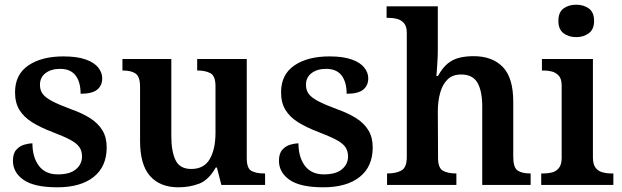

<svg xmlns="http://www.w3.org/2000/svg" viewBox="-20 -787 2645 817"><path d="M224 10Q126 10 80.5 -21.5Q35 -53 35 -103Q35 -134 49.5 -150Q64 -166 83.5 -171.5Q103 -177 118 -177Q118 -118 145.5 -81.5Q173 -45 226 -45Q278 -45 303.5 -67Q329 -89 329 -121Q329 -144 318 -160.5Q307 -177 280 -191.5Q253 -206 206 -224Q153 -244 117 -266.5Q81 -289 62.5 -319.5Q44 -350 44 -394Q44 -470 100.5 -508.5Q157 -547 250 -547Q308 -547 344.5 -534Q381 -521 398 -499.5Q415 -478 415 -454Q415 -423 393.5 -405.5Q372 -388 323 -388Q323 -438 301.5 -466Q280 -494 236 -494Q198 -494 174 -476Q150 -458 150 -426Q150 -403 162 -387Q174 -371 203 -356Q232 -341 283 -322Q331 -305 364.5 -283.5Q398 -262 416 -232Q434 -202 434 -160Q434 -78 378.5 -34Q323 10 224 10Z M739 10Q661 10 618.5 -38Q576 -86 576 -187V-417Q576 -461 557 -474Q538 -487 503 -487H501V-536H709V-208Q709 -143 727 -105.5Q745 -68 794 -68Q848 -68 872.5 -110Q897 -152 897 -223V-420Q897 -465 874.5 -476Q852 -487 822 -487H819V-536H1030V-114Q1030 -70 1050.5 -59.5Q1071 -49 1102 -49H1108V0H922L903 -74H898Q868 -21 827.5 -5.5Q787 10 739 10Z M1356 10Q1258 10 1212.5 -21.5Q1167 -53 1167 -103Q1167 -134 1181.5 -150Q1196 -166 1215.5 -171.5Q1235 -177 1250 -177Q1250 -118 1277.5 -81.5Q1305 -45 1358 -45Q1410 -45 1435.5 -67Q1461 -89 1461 -121Q1461 -144 1450 -160.5Q1439 -177 1412 -191.5Q1385 -206 1338 -224Q1285 -244 1249 -266.5Q1213 -289 1194.5 -319.5Q1176 -350 1176 -394Q1176 -470 1232.5 -508.5Q1289 -547 1382 -547Q1440 -547 1476.5 -534Q1513 -521 1530 -499.5Q1547 -478 1547 -454Q1547 -423 1525.5 -405.5Q1504 -388 1455 -388Q1455 -438 1433.5 -466Q1412 -494 1368 -494Q1330 -494 1306 -476Q1282 -458 1282 -426Q1282 -403 1294 -387Q1306 -371 1335 -356Q1364 -341 1415 -322Q1463 -305 1496.5 -283.5Q1530 -262 1548 -232Q1566 -202 1566 -160Q1566 -78 1510.5 -34Q1455 10 1356 10Z M1627 0V-49H1631Q1665 -49 1688 -61.5Q1711 -74 1711 -119V-647Q1711 -675 1699 -688.5Q1687 -702 1670 -706.5Q1653 -711 1636 -711H1625V-760H1843V-577Q1843 -553 1841.5 -527Q1840 -501 1838.5 -482.5Q1837 -464 1837 -464H1844Q1863 -499 1885.5 -517Q1908 -535 1935.5 -541.5Q1963 -548 1995 -548Q2075 -548 2119.5 -502Q2164 -456 2164 -354V-121Q2164 -74 2182.5 -61.5Q2201 -49 2235 -49H2238V0H2032V-334Q2032 -399 2012 -434.5Q1992 -470 1942 -470Q1906 -470 1884.5 -449Q1863 -428 1853 -392Q1843 -356 1843 -313L1844 -115Q1844 -72 1865 -60.5Q1886 -49 1919 -49H1922V0Z M2283 0V-49H2295Q2313 -49 2330 -53.5Q2347 -58 2358.5 -72.5Q2370 -87 2370 -115V-423Q2370 -451 2358 -464.5Q2346 -478 2329 -482.5Q2312 -487 2295 -487H2286V-536H2503V-117Q2503 -88 2514 -73.5Q2525 -59 2543 -54Q2561 -49 2577 -49H2590V0ZM2432 -629Q2400 -629 2378 -645.5Q2356 -662 2356 -698Q2356 -735 2378 -751Q2400 -767 2432 -767Q2463 -767 2485.5 -751Q2508 -735 2508 -698Q2508 -662 2485.5 -645.5Q2463 -629 2432 -629Z"/></svg>

Font: Noto Nastaliq Urdu SemiBold
Style: Regular
Weight: 600
Version: Version 3.007